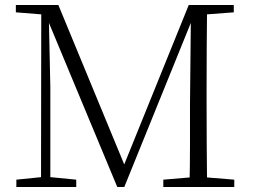

<svg xmlns="http://www.w3.org/2000/svg" viewBox="-20 -743 1005 763"><path d="M45 0V-29L153 -40H171L283 -29V0ZM43 -694V-723H175V-684H168ZM143 0 144 -723H173L180 -398V0ZM446 0 157 -694H152V-723H212L483 -67H463L469 -78L730 -723H764V-694H756L746 -671L474 0ZM629 0V-29L759 -40H777L911 -29V0ZM733 0Q735 -83 735 -165Q735 -247 735 -325L739 -723H803Q802 -641 801.5 -557.5Q801 -474 801 -390V-333Q801 -249 801.5 -166Q802 -83 803 0ZM768 -684V-723H909V-694L777 -684Z"/></svg>

Font: Noto Serif KR
Style: Regular
Weight: 200
Designer: Ryoko NISHIZUKA 西塚涼子 (kana & ideographs); Frank Grießhammer (Latin, Greek & Cyrillic); Wenlong ZHANG 张文龙 (bopomofo); San
Foundry: Adobe
Version: Version 2.001;hotconv 1.1.0;makeotfexe 2.6.0